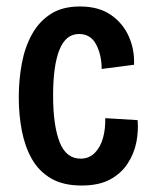

<svg xmlns="http://www.w3.org/2000/svg" viewBox="-20 -561 463 593"><path d="M232 12Q175 12 137.5 -10Q100 -32 78.5 -70Q57 -108 47.5 -157Q38 -206 38 -260Q38 -315 47.5 -365.5Q57 -416 79 -455.5Q101 -495 137 -518Q173 -541 227 -541Q285 -541 322.5 -515Q360 -489 378 -448Q396 -407 394 -361L294 -348Q294 -391 277 -423.5Q260 -456 224 -456Q183 -456 163.5 -407Q144 -358 144 -266Q144 -174 164 -122.5Q184 -71 229 -71Q255 -71 272.5 -88.5Q290 -106 298 -134.5Q306 -163 305 -196L405 -190Q408 -156 401 -121Q394 -86 374 -55.5Q354 -25 319.5 -6.5Q285 12 232 12Z"/></svg>

Font: Bricolage Grotesque 12pt Condensed Medium
Style: Regular
Weight: 500
Width: 3
Designer: Mathieu Triay
Foundry: Atelier Triay
Version: Version 1.001; ttfautohint (v1.8.4.7-5d5b);gftools[0.9.33.de